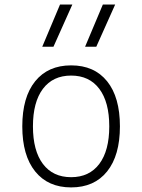

<svg xmlns="http://www.w3.org/2000/svg" viewBox="-20 -815 626 845"><path d="M293 9.8Q191.4 9.8 134.8 -60.5Q78.1 -130.9 78.1 -258.8Q78.1 -387.2 134.8 -457.3Q191.4 -527.3 293 -527.3Q395 -527.3 451.4 -457.3Q507.8 -387.2 507.8 -258.8Q507.8 -130.9 451.4 -60.5Q395 9.8 293 9.8ZM293 -35.2Q373 -35.2 417 -93.5Q460.9 -151.9 460.9 -258.8Q460.9 -365.7 417 -424.1Q373 -482.4 293 -482.4Q212.9 -482.4 168.9 -424.1Q125 -365.7 125 -258.8Q125 -151.9 168.9 -93.5Q212.9 -35.2 293 -35.2ZM354.5 -609.4 432.6 -794.9H486.8L403.8 -609.4ZM166 -609.4 244.1 -794.9H298.3L215.3 -609.4Z"/></svg>

Font: Caskaydia Cove ExtraLight
Style: Regular
Weight: 200
Monospace: yes
Designer: Aaron Bell
Foundry: Saja Typeworks
Version: Version 4.300; ttfautohint (v1.8.3)